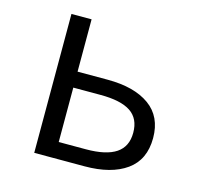

<svg xmlns="http://www.w3.org/2000/svg" viewBox="-84 -620 737 709"><g transform="rotate(15 285.0 -265.5)"><path d="M105 -531H182V-331H297Q399 -331 457 -289.5Q515 -248 515 -166Q515 -83 457 -41.5Q399 0 297 0H105ZM439 -166Q439 -220 401.5 -245Q364 -270 286 -270H182V-62H286Q363 -62 401 -87.5Q439 -113 439 -166Z"/></g></svg>

Font: Nebula Sans Book
Style: Regular
Weight: 400
Designer: Paul D. Hunt for Adobe (as Source Sans)
Foundry: Nebula Entertainment & Broadcasting LLC
Version: Version 1.010